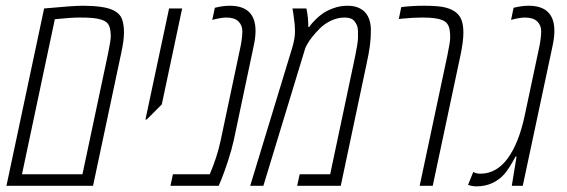

<svg xmlns="http://www.w3.org/2000/svg" viewBox="-20 -660 2014 682"><path d="M136.7 -629.9Q238.3 -639.6 274.4 -639.6Q310.5 -639.6 337.9 -635.7Q399.9 -627.4 413.1 -592.8Q420.4 -573.7 420.4 -544.7Q420.4 -515.6 410.2 -469.7L310.5 0H2.9ZM363.8 -469.7Q373.5 -516.6 373.5 -531.5Q373.5 -546.4 370.8 -558.1Q368.2 -569.8 361.6 -577.6Q355 -585.4 339.4 -590.3Q323.7 -595.2 305.7 -596.4Q287.6 -597.7 260.5 -597.7Q233.4 -597.7 174.8 -591.8L58.1 -41H272.9Z M554.7 -289.1 501 -235.4H496.6L580.6 -629.9H627Z M795.9 -639.6Q887.7 -639.6 887.7 -550.3Q887.7 -526.9 881.3 -497.6L810.1 -160.6Q802.7 -127.4 789.6 -87.4Q776.4 -47.4 766.6 -23.4L756.8 0H585.4L594.2 -41H725.1Q751.5 -103 763.7 -160.6L835 -497.6Q840.8 -527.8 840.8 -549.1Q840.8 -570.3 826.9 -584Q813 -597.7 783.2 -597.7Q767.1 -597.7 733.9 -589.4L743.2 -632.3Q771 -639.6 795.9 -639.6Z M1075.2 -564H1078.1Q1085.9 -575.7 1099.9 -589.6Q1113.8 -603.5 1128.2 -613.3Q1142.6 -623 1165.5 -631.3Q1188.5 -639.6 1214.8 -639.6Q1241.2 -639.6 1259.5 -629.6Q1277.8 -619.6 1286.6 -602.5Q1297.4 -582.5 1297.4 -553Q1297.4 -523.4 1293.9 -497.6Q1290.5 -471.7 1281.7 -431.2L1190.4 0H1035.6L1044.4 -41H1152.8L1235.4 -431.2Q1239.7 -452.6 1242.7 -466.3Q1245.6 -480 1248.5 -497.6Q1251.5 -515.1 1251.7 -526.4Q1252 -537.6 1251.5 -550.3Q1251 -563 1247.6 -570.6Q1244.1 -578.1 1238.8 -585Q1229 -597.7 1204.1 -597.7Q1179.2 -597.7 1156 -586.7Q1132.8 -575.7 1116.7 -559.6Q1084.5 -527.3 1070.8 -502L1064.9 -490.7L915.5 0H868.7L1018.1 -490.7Q1027.8 -522.9 1027.8 -548.3Q1027.8 -573.7 1022.5 -607.9L1019 -629.9H1068.4Q1075.2 -598.6 1075.2 -564Z M1405.3 -634.8Q1443.8 -639.6 1485.1 -639.6Q1526.4 -639.6 1550.8 -635.7Q1605.5 -626 1619.1 -589.4Q1626 -571.3 1626 -544.4Q1626 -512.2 1615.7 -463.9L1517.1 0H1470.7L1569.3 -463.9Q1579.1 -511.2 1579.1 -526.9Q1579.1 -542.5 1577.1 -554.2Q1575.2 -565.9 1569.3 -574.7Q1563.5 -583.5 1550.3 -588.9Q1528.8 -597.7 1480 -597.7Q1448.2 -597.7 1408.2 -593.8L1396.5 -592.3Z M1857.4 -639.6Q1949.2 -639.6 1949.2 -550.3Q1949.2 -526.9 1942.9 -497.6L1836.9 0H1797.9L1814.9 -104H1811.5Q1787.6 -60.1 1771.5 -41.5Q1731.9 2 1671.9 2Q1657.7 2 1642.6 -3.4L1661.1 -49.3Q1670.9 -43 1686 -43Q1743.2 -43 1783 -96.9Q1822.8 -150.9 1843.8 -249.5L1896.5 -497.6Q1902.3 -527.8 1902.3 -549.1Q1902.3 -570.3 1888.2 -584Q1874 -597.7 1844.2 -597.7Q1827.1 -597.7 1795.4 -589.4L1804.2 -632.3Q1833.5 -639.6 1857.4 -639.6Z"/></svg>

Font: Open Sans Hebrew Condensed Light
Style: Italic
Weight: 300
Width: 3
Italic angle: -12°
Foundry: Ascender Corporation, Yanek Iontef
Version: Version 2.001;PS 002.001;hotconv 1.0.70;makeotf.lib2.5.58329